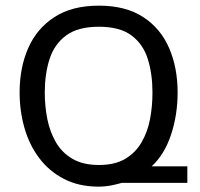

<svg xmlns="http://www.w3.org/2000/svg" viewBox="-20 -660 723 693"><path d="M530.3 -326.2Q530.3 -276.4 521.5 -230Q512.7 -183.6 490.7 -146Q468.8 -108.4 431.6 -86.4Q394.5 -64.5 336.9 -64.5Q280.3 -64.5 242.2 -86.4Q204.1 -108.4 182.1 -146Q160.2 -183.6 150.9 -230Q141.6 -276.4 141.6 -326.2Q141.6 -392.6 158.7 -446.3Q175.8 -500 218.3 -531.7Q260.7 -563.5 336.9 -563.5Q413.1 -563.5 455.1 -531.7Q497.1 -500 513.7 -446.3Q530.3 -392.6 530.3 -326.2ZM656.2 0V-59.6H527.3Q573.2 -101.6 597.2 -173.3Q621.1 -245.1 621.1 -326.2Q621.1 -416 590.3 -486.8Q559.6 -557.6 496.6 -598.6Q433.6 -639.6 336.9 -639.6Q240.2 -639.6 176.8 -598.6Q113.3 -557.6 82 -486.8Q50.8 -416 50.8 -326.2Q50.8 -258.8 68.4 -197.8Q85.9 -136.7 121.6 -89.4Q157.2 -42 210.9 -14.2Q264.6 13.7 336.9 13.7Q356.4 13.7 376 10.3Q395.5 6.8 419.9 0Z"/></svg>

Font: Namkio Khamti
Style: Regular
Weight: 400
Designer: Debbi Hosken
Foundry: SIL International
Version: Version 3.917